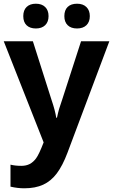

<svg xmlns="http://www.w3.org/2000/svg" viewBox="-20 -767 609 1027"><path d="M36.1 231.4V113.8Q61.5 120.1 94.2 120.1Q120.1 120.1 139.2 110.1Q158.2 100.1 173.3 79.6Q189 58.1 213.4 -5.4L0 -546.4H155.8L254.9 -234.9Q275.4 -174.8 280.8 -137.2H284.7Q291 -166.5 296.4 -185.1Q301.8 -203.6 313 -235.4L413.6 -546.4H564.9L340.8 50.3Q314.9 119.1 283.9 160.4Q252.9 201.7 210.9 220.9Q168.9 240.2 109.9 240.2Q74.2 240.2 36.1 231.4ZM324.2 -680.7Q324.2 -712.9 342 -730Q359.9 -747.1 392.1 -747.1Q424.3 -747.1 442.4 -729.2Q460.4 -711.4 460.4 -680.7Q460.4 -649.9 442.4 -632.3Q424.3 -614.7 392.1 -614.7Q359.9 -614.7 342 -632.1Q324.2 -649.4 324.2 -680.7ZM104.5 -680.7Q104.5 -712.4 122.3 -729.7Q140.1 -747.1 171.9 -747.1Q203.6 -747.1 221.7 -729.5Q239.7 -711.9 239.7 -680.7Q239.7 -649.9 221.7 -632.3Q203.6 -614.7 171.9 -614.7Q140.1 -614.7 122.3 -631.8Q104.5 -648.9 104.5 -680.7Z"/></svg>

Font: Viking Open Sans
Style: Bold
Weight: 700
Foundry: Ascender Corporation
Version: Version 2.001